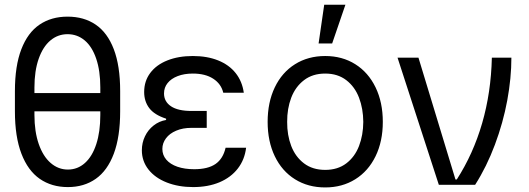

<svg xmlns="http://www.w3.org/2000/svg" viewBox="-20 -793 2272 824"><path d="M495.7 -402V-315.3Q495.7 -206 468.4 -133.3Q441.1 -60.7 390.8 -25.4Q340.6 9.9 271.3 9.9Q201.7 9.9 150.7 -25.4Q99.8 -60.7 71.9 -133.5Q44 -206.3 44 -315.3V-402Q44 -510.3 71.6 -581.7Q99.1 -653.1 149.7 -687.3Q200.3 -721.6 269.9 -721.6Q340.2 -721.6 390.6 -687.3Q441.1 -653.1 468.4 -581.7Q495.7 -510.3 495.7 -402ZM127.8 -417.6V-393.5H410.5V-417.6Q410.5 -489.3 392.9 -541Q375.4 -592.7 343.6 -619.5Q311.8 -646.3 269.9 -646.3Q228.3 -646.3 196.2 -619.3Q164.1 -592.3 146 -540.7Q127.8 -489 127.8 -417.6ZM410.5 -299.7V-315.3H127.8V-299.7Q127.8 -228 146.3 -174.9Q164.8 -121.8 197.4 -93.6Q230.1 -65.3 271.3 -65.3Q313.2 -65.3 344.6 -93.6Q376.1 -121.8 393.3 -174.7Q410.5 -227.6 410.5 -299.7Z M867.2 -316.8V-244.3H801.8Q764.6 -244.3 736.2 -232.2Q707.7 -220.2 692.3 -199.4Q676.8 -178.6 676.8 -153.8Q676.8 -127.5 693.7 -107.8Q710.6 -88.1 741.5 -77.4Q772.4 -66.8 813.2 -66.8Q872.5 -66.8 905 -89.3Q937.5 -111.9 948.2 -159.1H1036.2Q1030.2 -108 1000.7 -69.8Q971.2 -31.6 922.1 -10.8Q872.9 9.9 808.9 9.9Q746.1 9.9 695.8 -9.8Q645.6 -29.5 617.2 -65.5Q588.8 -101.6 588.8 -148.1Q588.8 -180 602.1 -207.9Q615.4 -235.8 639.2 -254.4Q663 -273.1 692.8 -278.1V-283.7Q642.4 -300.1 620.6 -329Q598.7 -358 598.7 -398.1Q598.7 -445 624.8 -479.9Q650.9 -514.9 698.3 -533.7Q745.7 -552.6 807.5 -552.6Q869.3 -552.6 916.2 -533.7Q963.1 -514.9 991.3 -479.4Q1019.5 -443.9 1026.3 -394.9H938.2Q929.3 -432.9 895.2 -455.1Q861.2 -477.3 807.5 -477.3Q770.6 -477.3 742.5 -466.4Q714.5 -455.6 699.2 -436.4Q683.9 -417.3 683.9 -392Q683.9 -356.9 714 -336.8Q744 -316.8 801.8 -316.8Z M1128.6 -269.9Q1128.6 -354 1159.3 -418.1Q1190 -482.2 1246.1 -517.4Q1302.2 -552.6 1375.7 -552.6Q1448.9 -552.6 1504.8 -517.4Q1560.7 -482.2 1591.8 -418.1Q1622.9 -354 1622.9 -269.9Q1622.9 -186.4 1591.8 -122.5Q1560.7 -58.6 1504.6 -23.6Q1448.5 11.4 1375.7 11.4Q1302.2 11.4 1246.1 -23.6Q1190 -58.6 1159.3 -122.5Q1128.6 -186.4 1128.6 -269.9ZM1539.1 -269.9Q1538.7 -326.7 1520.8 -373.8Q1502.8 -420.8 1466.1 -449Q1429.3 -477.3 1375.7 -477.3Q1321.7 -477.3 1284.8 -449Q1247.9 -420.8 1229.9 -373.8Q1212 -326.7 1212.4 -269.9Q1212 -213.1 1229.9 -166.4Q1247.9 -119.7 1284.8 -91.8Q1321.7 -63.9 1375.7 -63.9Q1429.3 -63.9 1466.1 -91.8Q1502.8 -119.7 1520.8 -166.4Q1538.7 -213.1 1539.1 -269.9ZM1405.5 -606.5H1347.3L1371.4 -772.7H1462.4Z M1863.3 0 1686.1 -545.5H1775.9L1934.7 -22.7H1940.3Q2011 -132.5 2049.2 -264.2Q2087.4 -396 2090.9 -545.5H2174.7Q2174.7 -458.5 2157 -362.2Q2139.2 -266 2104 -172.1Q2068.9 -78.1 2019.2 0Z"/></svg>

Font: Riot Sans
Style: Regular
Weight: 400
Designer: Rasmus Andersson
Foundry: rsms
Version: Version 4.001